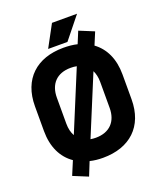

<svg xmlns="http://www.w3.org/2000/svg" viewBox="-177 -1008 1029 1224"><g transform="rotate(-20 338.0 -396.0)"><path d="M325 -897 245 -749H376L495 -897ZM151 -29 112 64 212 105 249 13C277 20 306 23 338 23C519 23 635 -81 635 -266V-434C635 -540 597 -619 530 -668L565 -752L465 -793L432 -713C403 -720 372 -723 338 -723C157 -723 41 -619 41 -434V-266C41 -158 81 -77 151 -29ZM191 -262V-438C191 -530 244 -587 338 -587C353 -587 366 -586 379 -583L211 -177C198 -200 191 -228 191 -262ZM338 -113C325 -113 314 -114 302 -116L468 -517C479 -495 485 -469 485 -438V-262C485 -170 432 -113 338 -113Z"/></g></svg>

Font: Kalas SG
Style: Bold
Weight: 700
Designer: Kalas
Foundry: Kalas
Version: Version 2.000;FEAKit 1.0